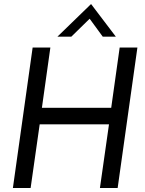

<svg xmlns="http://www.w3.org/2000/svg" viewBox="-20 -933 718 953"><path d="M44 0H132L177 -316H521L476 0H564L662 -697H574L532 -398H188L230 -697H142ZM265 -751H334L425 -840L490 -751H555L432 -913Z"/></svg>

Font: HK Grotesk
Style: Italic
Weight: 400
Italic angle: -16°
Designer: Alfredo Marco Pradil
Foundry: Hanken Design Co.
Version: Version 3.001;FEAKit 1.0